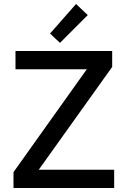

<svg xmlns="http://www.w3.org/2000/svg" viewBox="-20 -947 642 967"><path d="M48 0V-80L417 -598H58V-690H545V-610L175 -92H555V0ZM232 -778 363 -927 422 -871 282 -731Z"/></svg>

Font: Oxanium Medium
Style: Regular
Weight: 500
Designer: Severin Meyer
Version: Version 1.001